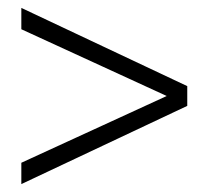

<svg xmlns="http://www.w3.org/2000/svg" viewBox="-20 -512 516 486"><path d="M34 -46 454 -244V-294L34 -492V-438L402 -269L34 -100Z"/></svg>

Font: Arthouse Owned Light
Style: Regular
Weight: 300
Designer: Jeremy Tribby
Foundry: Tribby Type
Version: Version 1.000;PS 001.000;hotconv 1.0.88;makeotf.lib2.5.64775